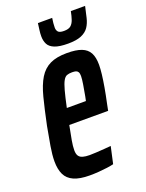

<svg xmlns="http://www.w3.org/2000/svg" viewBox="-133 -747 625 822"><g transform="rotate(-20 180.0 -336.5)"><path d="M131 8Q86 8 59 -4Q32 -16 20.5 -40Q9 -64 9 -100Q9 -129 15.5 -167.5Q22 -206 31 -254Q46 -326 59 -376.5Q72 -427 91 -458Q110 -489 140 -503.5Q170 -518 217 -518Q259 -518 283.5 -508.5Q308 -499 319 -478.5Q330 -458 330 -424Q330 -406 327 -380.5Q324 -355 318.5 -323.5Q313 -292 305 -255L299 -225H122Q114 -185 109.5 -159.5Q105 -134 105 -116Q105 -99 111 -90Q117 -81 129.5 -77.5Q142 -74 160 -74Q171 -74 189.5 -75Q208 -76 227.5 -77.5Q247 -79 258 -80L241 -3Q229 0 210.5 2.5Q192 5 171.5 6.5Q151 8 131 8ZM137 -297H224L228 -316Q233 -343 237 -367.5Q241 -392 241 -405Q241 -417 237.5 -423Q234 -429 227.5 -431Q221 -433 210 -433Q196 -433 186.5 -429.5Q177 -426 169.5 -412.5Q162 -399 154.5 -371.5Q147 -344 137 -297ZM237 -554Q198 -554 176.5 -562.5Q155 -571 147 -586.5Q139 -602 139 -623Q139 -636 141 -650.5Q143 -665 145 -681H210Q208 -669 207 -658Q206 -647 206 -638Q206 -626 212.5 -618.5Q219 -611 239 -611Q260 -611 270 -619.5Q280 -628 285.5 -644Q291 -660 295 -681H360Q354 -654 348.5 -630.5Q343 -607 331.5 -590Q320 -573 297.5 -563.5Q275 -554 237 -554Z"/></g></svg>

Font: Saira UltraCondensed
Style: Bold Italic
Weight: 700
Width: 1
Italic angle: -12°
Designer: Hector Gatti with collaboration of the Omnibus-Type team
Foundry: Omnibus-Type
Version: Version 1.101